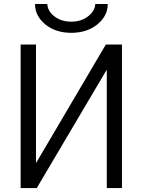

<svg xmlns="http://www.w3.org/2000/svg" viewBox="-20 -957 726 977"><path d="M600.6 0H523.4V-599.6H521.5L167 0H85V-730.5H163.1V-129.9H165L518.6 -730.5H600.6ZM464.8 -936.5H528.3Q528.3 -876 475.6 -833Q422.9 -790 342.8 -790Q262.7 -790 210.4 -833Q158.2 -876 158.2 -936.5H220.7Q222.7 -899.4 257.8 -873Q293 -846.7 342.8 -846.7Q392.6 -846.7 427.7 -873.5Q462.9 -900.4 464.8 -936.5Z"/></svg>

Font: Mgen+ 1c regular
Style: Regular
Weight: 400
Designer: [Source Han Sans]
Ryoko NISHIZUKA  (kana & ideographs); Paul D. Hunt (Latin, Greek & Cyrillic); Wenlong ZHANG  (bopomofo
Version: Version 1.059.20150602